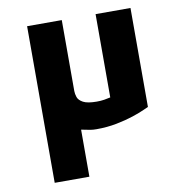

<svg xmlns="http://www.w3.org/2000/svg" viewBox="-80 -572 801 856"><g transform="rotate(-10 320.5 -144.5)"><path d="M99 210V-499H256V-178Q256 -165 261 -150Q266 -135 285.5 -124.5Q305 -114 347 -114Q366 -114 381 -116.5Q396 -119 409 -122V-499H567V-51Q564 -50 544.5 -41Q525 -32 492 -21Q459 -10 416 -1.5Q373 7 324 7Q310 7 297 5Q284 3 274 0.5Q264 -2 256 -3V210Z"/></g></svg>

Font: Maven Pro ExtraBold
Style: Regular
Weight: 800
Designer: Joe Prince
Foundry: Joe Prince
Version: Version 2.100